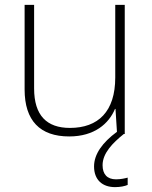

<svg xmlns="http://www.w3.org/2000/svg" viewBox="-20 -550 622 788"><path d="M401 128C401 79 442 37 488 0H492V-530H453V-232C453 -92 383 -25 267 -25C172 -25 120 -76 120 -187V-530H81V-183C81 -55 144 10 264 10C368 10 427 -43 452 -103H454L460 -9C400 35 366 83 366 133C366 189 401 218 452 218C474 218 492 214 504 209V179C493 182 476 186 456 186C420 186 401 165 401 128Z"/></svg>

Font: Noto Sans Georgian ExtraLight
Style: Regular
Weight: 200
Designer: Monotype Design Team, Akaki Razmadze
Foundry: Google LLC
Version: Version 2.005